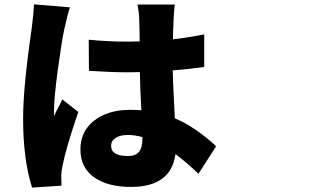

<svg xmlns="http://www.w3.org/2000/svg" viewBox="-20 -808 1540 880"><path d="M135.7 -788.1 300.8 -774.4Q292 -752 274.4 -672.9Q263.7 -625 245.6 -492.7Q227.5 -360.4 227.5 -298.8Q227.5 -280.3 228.5 -276.4Q234.4 -292 247.1 -315.4Q259.8 -338.9 265.6 -352.5L338.9 -294.9Q284.2 -135.7 266.6 -48.8Q260.7 -21.5 260.7 -2Q260.7 27.3 261.7 43L127 51.8Q85.9 -77.1 85.9 -264.6Q85.9 -409.2 125 -675.8Q134.8 -752 135.7 -788.1ZM632.8 -172.9V-179.7Q595.7 -189.5 566.4 -189.5Q531.2 -189.5 510.3 -176.3Q489.3 -163.1 489.3 -139.6Q489.3 -92.8 566.4 -92.8Q601.6 -92.8 617.2 -112.3Q632.8 -131.8 632.8 -172.9ZM970.7 -137.7 889.6 -11.7Q833 -65.4 784.2 -101.6Q763.7 48.8 580.1 48.8Q473.6 48.8 411.1 4.4Q348.6 -40 348.6 -123Q348.6 -206.1 411.6 -255.4Q474.6 -304.7 578.1 -304.7Q596.7 -304.7 627.9 -302.7Q622.1 -402.3 621.1 -477.5Q602.5 -476.6 565.4 -476.6Q490.2 -476.6 387.7 -483.4L386.7 -626Q472.7 -617.2 564.5 -617.2Q601.6 -617.2 620.1 -618.2Q620.1 -635.7 619.6 -659.2Q619.1 -682.6 618.7 -696.8Q618.2 -710.9 618.2 -718.8Q618.2 -744.1 610.4 -787.1H781.2Q775.4 -750 772.5 -627.9Q830.1 -633.8 916 -650.4V-501Q835 -490.2 771.5 -485.4Q772.5 -437.5 781.2 -265.6Q875 -226.6 970.7 -137.7Z"/></svg>

Font: Bpmf Zihi Sans Heavy
Style: Heavy
Weight: 900
Foundry: But Ko
Version: Version 1.320